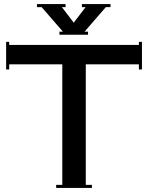

<svg xmlns="http://www.w3.org/2000/svg" viewBox="-20 -920 725 940"><path d="M381 -885V-900H521V-885H498L394 -765H411V-750H271V-765H288L184 -885H161V-900H301V-885H283L341 -809L399 -885ZM255 0V-15H285V-605H25V-580H10V-715H25V-700H660V-715H675V-580H660V-605H400V-15H430V0Z"/></svg>

Font: Copperplate CC
Style: Regular
Weight: 400
Designer: indestructible type*
Foundry: Cowboy Collective
Version: Version 1.000